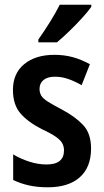

<svg xmlns="http://www.w3.org/2000/svg" viewBox="-20 -786 440 816"><path d="M367 -155Q367 -75 319 -32.5Q271 10 183 10Q139 10 103 2Q67 -6 36 -21V-130Q65 -112 103 -99.5Q141 -87 178 -87Q252 -87 252 -147Q252 -163 245 -176.5Q238 -190 217.5 -204.5Q197 -219 158 -237Q99 -267 67 -304Q35 -341 35 -404Q35 -474 83 -513.5Q131 -553 211 -553Q253 -553 289.5 -543Q326 -533 362 -513L327 -424Q299 -440 271 -450Q243 -460 213 -460Q182 -460 165 -446Q148 -432 148 -408Q148 -392 155.5 -379.5Q163 -367 183.5 -354Q204 -341 242 -321Q299 -291 333 -255Q367 -219 367 -155ZM368 -757Q354 -737 328.5 -709Q303 -681 274 -653Q245 -625 222 -606H143V-618Q169 -655 193 -693.5Q217 -732 234 -766H368Z"/></svg>

Font: Noto Sans Myanmar Condensed SemiBold
Style: Regular
Weight: 600
Width: 3
Designer: Monotype Design Team
Foundry: Monotype Imaging Inc.
Version: Version 2.107; ttfautohint (v1.8.4.7-5d5b)